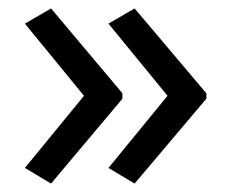

<svg xmlns="http://www.w3.org/2000/svg" viewBox="-20 -491 549 455"><path d="M469 -257 299 -56 237 -93 377 -264 237 -435 299 -471 469 -270ZM270 -257 101 -56 39 -93 179 -264 39 -435 101 -471 270 -270Z"/></svg>

Font: Noto Sans Gunjala Gondi
Style: Regular
Weight: 400
Designer: Ek Type
Foundry: Ek Type
Version: Version 1.004